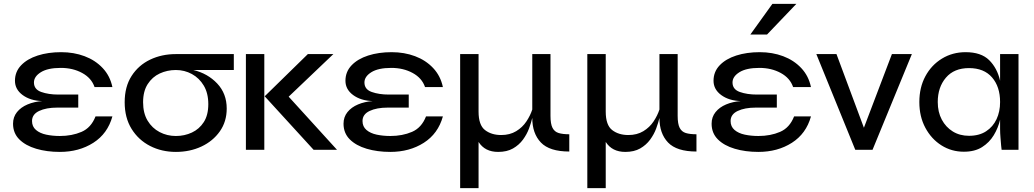

<svg xmlns="http://www.w3.org/2000/svg" viewBox="-20 -781 5392 1001"><path d="M292 11Q224 11 168.5 -5.5Q113 -22 80.5 -54.5Q48 -87 48 -136Q48 -171 68.5 -196.5Q89 -222 123.5 -236.5Q158 -251 200 -254Q138 -256 98 -285.5Q58 -315 58 -360Q58 -407 90 -440.5Q122 -474 176.5 -491.5Q231 -509 299 -509Q365 -509 421 -488Q477 -467 515.5 -426Q554 -385 566 -327H473Q457 -374 408.5 -400.5Q360 -427 297 -427Q229 -427 193 -404.5Q157 -382 157 -351Q157 -315 195 -301.5Q233 -288 284 -288H388V-220H278Q221 -220 184 -202.5Q147 -185 147 -150Q147 -121 167.5 -103.5Q188 -86 221 -79Q254 -72 292 -72Q355 -72 405 -93.5Q455 -115 478 -174H566Q541 -84 466.5 -36.5Q392 11 292 11Z M897 11Q823 11 762.5 -20Q702 -51 666 -109Q630 -167 630 -248Q630 -329 666 -385Q702 -441 762.5 -470Q823 -499 897 -499H1199V-416H988Q1063 -398 1112.5 -345.5Q1162 -293 1162 -215Q1162 -147 1126 -96Q1090 -45 1030 -17Q970 11 897 11ZM897 -72Q942 -72 980.5 -90Q1019 -108 1042.5 -144.5Q1066 -181 1066 -238Q1066 -295 1042.5 -334.5Q1019 -374 980.5 -395Q942 -416 897 -416Q852 -416 813 -398Q774 -380 750 -342.5Q726 -305 726 -248Q726 -191 749.5 -152Q773 -113 812 -92.5Q851 -72 897 -72Z M1262 -499H1358V0H1262ZM1718 -499 1485 -277 1737 0H1615L1360 -279L1585 -499Z M2015 11Q1947 11 1891.5 -5.5Q1836 -22 1803.5 -54.5Q1771 -87 1771 -136Q1771 -171 1791.5 -196.5Q1812 -222 1846.5 -236.5Q1881 -251 1923 -254Q1861 -256 1821 -285.5Q1781 -315 1781 -360Q1781 -407 1813 -440.5Q1845 -474 1899.5 -491.5Q1954 -509 2022 -509Q2088 -509 2144 -488Q2200 -467 2238.5 -426Q2277 -385 2289 -327H2196Q2180 -374 2131.5 -400.5Q2083 -427 2020 -427Q1952 -427 1916 -404.5Q1880 -382 1880 -351Q1880 -315 1918 -301.5Q1956 -288 2007 -288H2111V-220H2001Q1944 -220 1907 -202.5Q1870 -185 1870 -150Q1870 -121 1890.5 -103.5Q1911 -86 1944 -79Q1977 -72 2015 -72Q2078 -72 2128 -93.5Q2178 -115 2201 -174H2289Q2264 -84 2189.5 -36.5Q2115 11 2015 11Z M2948 9Q2845 9 2800 -38Q2755 -85 2755 -166Q2749 -141 2738 -111Q2727 -81 2706.5 -53Q2686 -25 2654.5 -7Q2623 11 2577 11Q2508 11 2475 -41V200H2379V-499H2475V-199Q2475 -129 2508.5 -103Q2542 -77 2593 -77Q2638 -77 2671 -97Q2704 -117 2724.5 -148Q2745 -179 2755 -210V-499H2850V-177Q2850 -135 2860.5 -114.5Q2871 -94 2892.5 -87.5Q2914 -81 2948 -81Z M3611 9Q3508 9 3463 -38Q3418 -85 3418 -166Q3412 -141 3401 -111Q3390 -81 3369.5 -53Q3349 -25 3317.5 -7Q3286 11 3240 11Q3171 11 3138 -41V200H3042V-499H3138V-199Q3138 -129 3171.5 -103Q3205 -77 3256 -77Q3301 -77 3334 -97Q3367 -117 3387.5 -148Q3408 -179 3418 -210V-499H3513V-177Q3513 -135 3523.5 -114.5Q3534 -94 3555.5 -87.5Q3577 -81 3611 -81Z M3934 11Q3866 11 3810.5 -5.5Q3755 -22 3722.5 -54.5Q3690 -87 3690 -136Q3690 -171 3710.5 -196.5Q3731 -222 3765.5 -236.5Q3800 -251 3842 -254Q3780 -256 3740 -285.5Q3700 -315 3700 -360Q3700 -407 3732 -440.5Q3764 -474 3818.5 -491.5Q3873 -509 3941 -509Q4007 -509 4063 -488Q4119 -467 4157.5 -426Q4196 -385 4208 -327H4115Q4099 -374 4050.5 -400.5Q4002 -427 3939 -427Q3871 -427 3835 -404.5Q3799 -382 3799 -351Q3799 -315 3837 -301.5Q3875 -288 3926 -288H4030V-220H3920Q3863 -220 3826 -202.5Q3789 -185 3789 -150Q3789 -121 3809.5 -103.5Q3830 -86 3863 -79Q3896 -72 3934 -72Q3997 -72 4047 -93.5Q4097 -115 4120 -174H4208Q4183 -84 4108.5 -36.5Q4034 11 3934 11ZM3892 -601 4007 -761H4132L3979 -601Z M4734 -499 4529 0H4439L4236 -499H4341L4484 -115L4630 -499Z M5005 10Q4941 10 4888.5 -23Q4836 -56 4804.5 -114.5Q4773 -173 4773 -249Q4773 -325 4804.5 -383.5Q4836 -442 4891 -475.5Q4946 -509 5014 -509Q5095 -509 5137 -467.5Q5179 -426 5194 -360V-499H5290V0H5202Q5201 -3 5199.5 -21.5Q5198 -40 5196 -64Q5194 -88 5194 -109V-157Q5184 -114 5161 -76Q5138 -38 5100 -14Q5062 10 5005 10ZM5032 -73Q5085 -73 5121 -96.5Q5157 -120 5175.5 -159.5Q5194 -199 5194 -249Q5194 -329 5152 -377.5Q5110 -426 5032 -426Q4954 -426 4911.5 -376Q4869 -326 4869 -249Q4869 -197 4890 -157.5Q4911 -118 4947.5 -95.5Q4984 -73 5032 -73Z"/></svg>

Font: Syne Medium
Style: Regular
Weight: 500
Designer: Lucas Descroix
Foundry: Bonjour Monde
Version: Version 2.200; ttfautohint (v1.8.4)